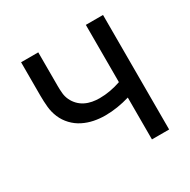

<svg xmlns="http://www.w3.org/2000/svg" viewBox="-124 -637 748 755"><g transform="rotate(-30 250.0 -260.0)"><path d="M358 0V-190Q331 -182 303 -177.5Q275 -173 247 -173Q221 -173 196 -178Q171 -183 148 -194.5Q125 -206 107 -225Q89 -244 79 -267.5Q69 -291 66.5 -316.5Q64 -342 64 -368V-520H142V-368Q142 -351 143.5 -334.5Q145 -318 152 -303Q159 -288 170.5 -276Q182 -264 197 -256.5Q212 -249 228.5 -246Q245 -243 261 -243Q286 -243 310.5 -247.5Q335 -252 358 -260V-520H436V0Z"/></g></svg>

Font: Iosevka Term SS14
Style: Regular
Weight: 400
Monospace: yes
Designer: Belleve Invis
Foundry: Belleve Invis
Version: Version 24.1.1; ttfautohint (v1.8.4)